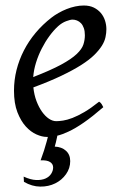

<svg xmlns="http://www.w3.org/2000/svg" viewBox="-20 -477 433 697"><path d="M234.9 107.9Q234.9 133.8 219.7 155.3Q204.6 176.8 180.4 188.7Q156.2 200.7 126.2 200.4Q96.2 200.2 66.9 183.1L65.9 164.1Q91.3 175.8 111.3 176.5Q131.3 177.2 145 171.1Q158.7 165 165.8 153.8Q172.9 142.6 172.9 130.9Q172.9 118.2 161.6 111.1Q150.4 104 127.4 105Q141.1 68.4 149.9 35.2Q151.9 27.3 153.8 20H148.9Q132.8 20 112.3 11Q91.8 2 73.7 -17.8Q55.7 -37.6 43.2 -69.6Q30.8 -101.6 30.8 -147.9Q30.8 -186 40 -222.9Q49.3 -259.8 66.7 -293.7Q84 -327.6 109.4 -357.9Q134.8 -388.2 167 -413.1Q178.2 -421.9 192.4 -429.9Q206.5 -438 221.9 -444.1Q237.3 -450.2 253.2 -453.6Q269 -457 284.2 -457Q305.2 -457 320.6 -449.5Q335.9 -441.9 346.2 -429.7Q356.4 -417.5 361.3 -402.1Q366.2 -386.7 366.2 -371.1Q366.2 -357.4 363 -342.3Q359.9 -327.1 349.9 -311Q339.8 -294.9 322 -277.3Q304.2 -259.8 274.7 -241Q245.1 -222.2 202.6 -201.9Q160.2 -181.6 101.1 -159.7Q104 -132.3 112.5 -109.9Q121.1 -87.4 132.6 -71.3Q144 -55.2 157.5 -46.1Q170.9 -37.1 184.1 -37.1Q194.3 -37.1 209 -39.3Q223.6 -41.5 242.9 -48.8Q262.2 -56.2 286.4 -70.3Q310.5 -84.5 339.8 -107.9Q345.2 -105 349.4 -98.4Q353.5 -91.8 355 -87.9Q314.9 -53.2 284.2 -32Q253.4 -10.7 229 0.5Q206.5 11.2 188 15.6Q188 17.6 187.5 19Q185.1 30.3 182.9 39.8Q180.7 49.3 178.7 55.2Q203.6 56.2 219.2 70.1Q234.9 84 234.9 107.9ZM190.9 -381.8Q174.8 -367.2 159.4 -346.2Q144 -325.2 131.6 -300.8Q119.1 -276.4 110.8 -249.8Q102.5 -223.1 100.6 -197.3Q164.6 -222.2 201.9 -242.4Q239.3 -262.7 258.3 -280.8Q277.3 -298.8 282.7 -315.4Q288.1 -332 288.1 -349.1Q288.1 -364.3 284.2 -375.2Q280.3 -386.2 273.9 -392.8Q267.6 -399.4 259.5 -402.6Q251.5 -405.8 243.2 -405.8Q235.4 -405.8 220.2 -400.1Q205.1 -394.5 190.9 -381.8Z"/></svg>

Font: Gentium Plus Am
Style: Italic
Weight: 400
Italic angle: -8°
Designer: J. Victor Gaultney, Annie Olsen, Iska Routamaa, Becca Hirsbrunner
Foundry: SIL International
Version: Version 5.000